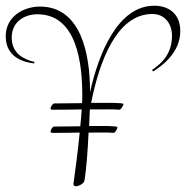

<svg xmlns="http://www.w3.org/2000/svg" viewBox="-20 -617 661 672"><path d="M303 -153C327 -153 355 -154 378 -152C383 -152 391 -166 391 -172C391 -177 325 -176 315 -176H292C293 -193 293 -210 294 -226C294 -229 294 -231 295 -234H319C345 -234 372 -235 398 -233C403 -233 412 -247 412 -253C412 -258 343 -257 332 -257H299C327 -398 387 -568 513 -568C560 -568 582 -530 582 -492C582 -419 534 -388 512 -372L516 -367C540 -382 611 -429 611 -508C611 -570 569 -597 520 -597C392 -597 325 -429 295 -294V-299C295 -424 265 -594 120 -594C62 -594 0 -559 0 -490C0 -415 65 -399 99 -395L101 -400C68 -408 21 -427 21 -485C21 -540 64 -567 111 -567C250 -567 268 -393 268 -283C268 -274 268 -266 267 -256C235 -256 202 -255 170 -255C166 -255 157 -245 157 -237C157 -234 161 -233 161 -233C194 -233 230 -233 266 -234C265 -215 263 -196 261 -175C230 -175 199 -174 169 -174C165 -174 157 -164 157 -156C157 -153 161 -152 161 -152C192 -152 226 -152 259 -153C252 -82 242 -9 237 27C237 32 241 35 245 35C253 35 275 27 276 13C282 -23 287 -87 290 -153Z"/></svg>

Font: Stalemate
Style: Regular
Weight: 400
Designer: Astigmatic (AOETI)
Foundry: Astigmatic (AOETI)
Version: Version 001.000